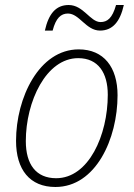

<svg xmlns="http://www.w3.org/2000/svg" viewBox="-20 -736 533 766"><path d="M159 -614H190C203 -664 223 -682 251 -682C297 -682 323 -614 379 -614C429 -614 459 -649 474 -716H443C428 -663 408 -648 381 -648C340 -648 313 -716 254 -716C203 -716 174 -681 159 -614ZM201 10C362 10 449 -182 449 -356C449 -468 394 -539 294 -539C136 -539 44 -346 44 -174C44 -59 99 10 201 10ZM204 -25C124 -25 83 -80 83 -173C83 -331 164 -504 292 -504C372 -504 410 -445 410 -358C410 -197 334 -25 204 -25Z"/></svg>

Font: Noto Sans SemiCondensed ExtraLight
Style: Italic
Weight: 200
Width: 4
Italic angle: -12°
Designer: Monotype Design Team
Foundry: Monotype Imaging Inc.
Version: Version 2.013